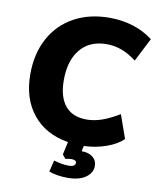

<svg xmlns="http://www.w3.org/2000/svg" viewBox="-98 -797 881 1072"><g transform="rotate(10 342.5 -260.5)"><path d="M418 9 411 40H413Q451 40 474.5 58.5Q498 77 498 109Q498 148 461 174Q424 200 358 200Q330 200 301.5 195.5Q273 191 253 183L269 118Q317 132 353 132Q391 132 391 110Q391 93 362 93Q351 93 329 98L311 76L327 3Q198 -18 126 -107Q54 -196 54 -334Q54 -451 101.5 -538.5Q149 -626 235.5 -673.5Q322 -721 437 -721Q508 -721 571 -701Q634 -681 683 -643L615 -510Q572 -543 531 -558Q490 -573 446 -573Q350 -573 297 -509.5Q244 -446 244 -334Q244 -239 285.5 -189Q327 -139 407 -139Q449 -139 493.5 -154.5Q538 -170 591 -202L638 -69Q605 -36 544.5 -14.5Q484 7 418 9Z"/></g></svg>

Font: Muli Black
Style: Italic
Weight: 900
Italic angle: -4.541°
Designer: Vernon Adams
Foundry: Vernon Adams
Version: Version 2.001